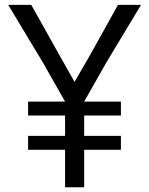

<svg xmlns="http://www.w3.org/2000/svg" viewBox="-20 -789 623 801"><path d="M97.2 -164.1H251.5V-7.8H331.1V-164.1H484.4V-222.2H331.1V-307.1H484.4V-365.2H331.1L424.8 -530.3L568.4 -768.6H472.2L358.9 -564.9L291 -447.3L224.6 -564.9L110.4 -768.6H14.2L157.7 -530.3L251.5 -365.2H97.2V-307.1H251.5V-222.2H97.2Z"/></svg>

Font: Duru Sans
Style: Regular
Weight: 400
Designer: Onur Yazıcıgil
Foundry: Onur Yazıcıgil
Version: Version 1.002